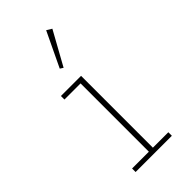

<svg xmlns="http://www.w3.org/2000/svg" viewBox="-217 -749 809 809"><g transform="rotate(-45 187.5 -344.5)"><path d="M79 0V-21H179V-428H83V-449H203V-21H295V0ZM175 -525 161 -534 235 -689 258 -675Z"/></g></svg>

Font: Inconsolata Condensed ExtraLight
Style: Regular
Weight: 200
Width: 3
Monospace: yes
Designer: Raph Levien, Cyreal, Brenton Simpson
Foundry: Raph Levien, Cyreal, Google
Version: Version 3.100; ttfautohint (v1.8.4.7-5d5b)